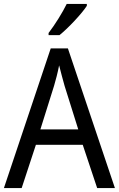

<svg xmlns="http://www.w3.org/2000/svg" viewBox="-20 -964 610 984"><path d="M425 -934V-944H322C300 -899 262 -838 229 -795V-784H285C330 -820 400 -895 425 -934ZM478 0H569L328 -716H240L0 0H91L164 -222H404ZM311 -524 381 -301H187L257 -524C265 -551 276 -592 283 -629C289 -602 305 -547 311 -524Z"/></svg>

Font: Noto Sans Devanagari SemiCondensed
Style: Regular
Weight: 400
Width: 4
Designer: Jelle Bosma - Monotype Design Team
Foundry: Monotype Imaging Inc.
Version: Version 2.004